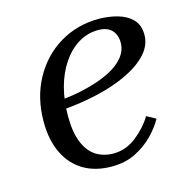

<svg xmlns="http://www.w3.org/2000/svg" viewBox="-79 -545 615 631"><g transform="rotate(-15 228.5 -230.0)"><path d="M227 10Q172 10 132 -13.5Q92 -37 70 -82Q48 -127 48 -190Q48 -271 82.5 -334.5Q117 -398 176.5 -434Q236 -470 310 -470Q343 -470 373.5 -461.5Q404 -453 423 -433.5Q442 -414 442 -381Q442 -346 416 -317Q390 -288 344.5 -266Q299 -244 241 -230.5Q183 -217 120 -212V-244Q170 -249 213.5 -260Q257 -271 290 -287.5Q323 -304 341.5 -326.5Q360 -349 360 -376Q360 -403 344.5 -419Q329 -435 299 -435Q262 -435 231 -416Q200 -397 177 -363Q154 -329 142 -284.5Q130 -240 130 -188Q130 -132 144.5 -97Q159 -62 184.5 -46Q210 -30 243 -30Q286 -30 321.5 -58Q357 -86 378 -121L409 -104Q394 -77 368.5 -51Q343 -25 308 -7.5Q273 10 227 10Z"/></g></svg>

Font: Brygada 1918
Style: Italic
Weight: 400
Italic angle: -8°
Designer: Mateusz Machalski | Borys Kosmynka | Przemek Hoffer
Foundry: NIEPODLEGLA 2018
Version: Version 3.006